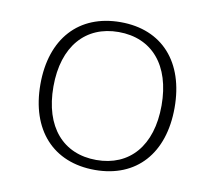

<svg xmlns="http://www.w3.org/2000/svg" viewBox="-64 -584 748 668"><g transform="rotate(10 310.0 -250.0)"><path d="M73 -250C73 -89 163 11 311 11C458 11 547 -89 547 -250C547 -411 458 -511 311 -511C163 -511 73 -411 73 -250ZM119 -250C119 -393 194 -476 310 -476C428 -476 501 -392 501 -250C501 -107 427 -24 310 -24C193 -24 119 -107 119 -250Z"/></g></svg>

Font: Perun ExtraLight
Style: Regular
Weight: 200
Foundry: Copyright (c) Stefan Peev, Context Ltd, 2016
Version: Version 1.089